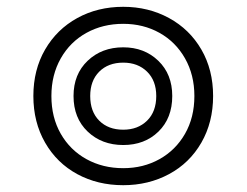

<svg xmlns="http://www.w3.org/2000/svg" viewBox="-20 -536 726 564"><path d="M78 -254Q78 -331 112.5 -390.5Q147 -450 207 -483Q267 -516 342 -516Q416 -516 476.5 -483Q537 -450 571.5 -390.5Q606 -331 606 -254Q606 -177 571.5 -117Q537 -57 476.5 -24.5Q416 8 342 8Q267 8 207 -24.5Q147 -57 112.5 -117Q78 -177 78 -254ZM551 -254Q551 -316 523.5 -364.5Q496 -413 448.5 -439.5Q401 -466 342 -466Q282 -466 234 -439.5Q186 -413 158.5 -364.5Q131 -316 131 -254Q131 -191 158.5 -143Q186 -95 234 -68.5Q282 -42 342 -42Q401 -42 448.5 -68.5Q496 -95 523.5 -143Q551 -191 551 -254ZM196 -254Q196 -318 237.5 -357.5Q279 -397 342 -397Q404 -397 445 -357.5Q486 -318 486 -254Q486 -189 445.5 -149.5Q405 -110 342 -110Q279 -110 237.5 -149.5Q196 -189 196 -254ZM439 -254Q439 -299 412 -325.5Q385 -352 342 -352Q298 -352 271.5 -325.5Q245 -299 245 -254Q245 -208 271.5 -181.5Q298 -155 342 -155Q385 -155 412 -181.5Q439 -208 439 -254Z"/></svg>

Font: TavirajRegular
Style: Regular
Weight: 400
Designer: Katatrad Team
Foundry: CadsonDemak
Version: Version 1.000